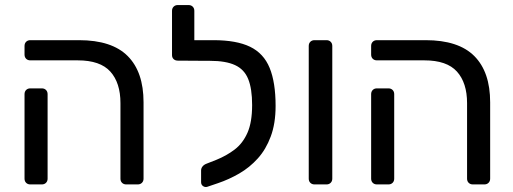

<svg xmlns="http://www.w3.org/2000/svg" viewBox="-20 -730 2031 760"><path d="M479.8 0Q469.6 0 463.2 -6.3Q456.8 -12.6 456.8 -22.7V-321.8Q456.8 -402.1 416.8 -446.6Q376.8 -491.1 287.7 -491.1H100Q89.8 -491.1 83.4 -497.4Q77.1 -503.8 77.1 -514V-548.1Q77.1 -558.3 83.4 -564.6Q89.8 -571 100 -571H292.7Q422.8 -571 485.5 -508.1Q548.2 -445.2 548.2 -325.1V-22.9Q548.2 -12.7 541.8 -6.4Q535.4 0 525.2 0ZM100 0Q89.8 0 83.4 -6.4Q77.1 -12.7 77.1 -22.9V-357.3Q77.1 -367.4 83.4 -373.8Q89.8 -380.2 100 -380.2H145.5Q155.7 -380.2 162.1 -373.8Q168.4 -367.4 168.4 -357.3V-22.9Q168.4 -12.7 162.1 -6.4Q155.7 0 145.5 0Z M800.8 9.3Q791.6 12.1 783.8 6.7Q776 1.3 776 -8.9V-55.2Q776 -63.8 781.7 -71.1Q787.3 -78.3 798.1 -82.3L836.5 -97.4Q876.4 -113.5 908.7 -138Q940.9 -162.4 959.5 -204.3Q978 -246.2 978 -314.2Q978 -379 962.4 -417.3Q946.9 -455.5 910.3 -472.3Q873.8 -489.2 811.4 -489.2H780.6Q770.6 -489.2 764.1 -495.6Q757.6 -501.9 757.6 -512.1V-548.4Q757.6 -558.4 764.1 -564.7Q770.6 -571 780.6 -571H824.8Q916.1 -571 969.9 -544.9Q1023.7 -518.8 1047.3 -461.3Q1070.9 -403.9 1070.9 -310.6Q1070.9 -241.3 1051.8 -190Q1032.8 -138.6 1000.3 -102.7Q967.9 -66.8 927 -43.2Q886.2 -19.6 842.4 -4.8ZM803 -489.2 683.8 -490Q673.6 -490 667.3 -496Q660.9 -501.9 660.9 -512.1V-687.1Q660.9 -697.3 667.3 -703.6Q673.6 -710 683.8 -710H726.3Q736.5 -710 742.9 -703.6Q749.2 -697.3 749.2 -687.1V-571H805.4Z M1225 0Q1214.8 0 1208.4 -6.4Q1202.1 -12.7 1202.1 -22.9V-548.1Q1202.1 -558.3 1208.4 -564.6Q1214.8 -571 1225 -571H1272.4Q1282.6 -571 1288.9 -564.6Q1295.3 -558.3 1295.3 -548.1V-22.9Q1295.3 -12.7 1288.9 -6.4Q1282.6 0 1272.4 0Z M1851.8 0Q1841.6 0 1835.2 -6.3Q1828.8 -12.6 1828.8 -22.7V-321.8Q1828.8 -402.1 1788.8 -446.6Q1748.8 -491.1 1659.7 -491.1H1472Q1461.8 -491.1 1455.4 -497.4Q1449.1 -503.8 1449.1 -514V-548.1Q1449.1 -558.3 1455.4 -564.6Q1461.8 -571 1472 -571H1664.7Q1794.8 -571 1857.5 -508.1Q1920.2 -445.2 1920.2 -325.1V-22.9Q1920.2 -12.7 1913.8 -6.4Q1907.4 0 1897.2 0ZM1472 0Q1461.8 0 1455.4 -6.4Q1449.1 -12.7 1449.1 -22.9V-357.3Q1449.1 -367.4 1455.4 -373.8Q1461.8 -380.2 1472 -380.2H1517.5Q1527.7 -380.2 1534.1 -373.8Q1540.4 -367.4 1540.4 -357.3V-22.9Q1540.4 -12.7 1534.1 -6.4Q1527.7 0 1517.5 0Z"/></svg>

Font: Rubik Light
Style: Regular
Weight: 300
Designer: Hubert and Fischer
Foundry: Hubert and Fischer
Version: Version 2.300;gftools[0.9.30]